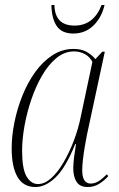

<svg xmlns="http://www.w3.org/2000/svg" viewBox="-20 -743 478 773"><path d="M123 10Q74 10 50.5 -30.5Q27 -71 27 -146Q27 -195 38 -250Q49 -305 70 -357.5Q91 -410 121.5 -452.5Q152 -495 191 -520.5Q230 -546 276 -546Q308 -546 329 -534Q350 -522 364 -505L392 -535H402L330 -200Q326 -180 321.5 -153.5Q317 -127 314 -101Q311 -75 311 -58Q311 -4 345 -4Q362 -4 377 -13.5Q392 -23 410 -41L416 -34Q399 -15 378.5 -2.5Q358 10 333 10Q302 10 288.5 -10.5Q275 -31 275 -65Q275 -86 278.5 -112.5Q282 -139 286 -163H283Q244 -67 203.5 -28.5Q163 10 123 10ZM133 -2Q160 -2 186.5 -26Q213 -50 236 -89.5Q259 -129 277.5 -177.5Q296 -226 306 -277L352 -494Q341 -515 321 -525.5Q301 -536 278 -536Q240 -536 207.5 -509.5Q175 -483 149.5 -439Q124 -395 106 -342Q88 -289 78.5 -235.5Q69 -182 69 -136Q69 -63 87 -32.5Q105 -2 133 -2ZM275 -608Q229 -608 208.5 -638Q188 -668 187 -723H199Q201 -640 280 -640Q357 -640 389 -723H401Q389 -672 356 -640Q323 -608 275 -608Z"/></svg>

Font: Noto Serif Display Condensed ExtraLight
Style: Italic
Weight: 200
Width: 3
Italic angle: -12°
Designer: Monotype Design Team
Foundry: Monotype Imaging Inc.
Version: Version 2.009